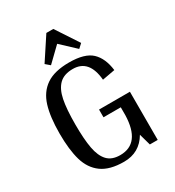

<svg xmlns="http://www.w3.org/2000/svg" viewBox="-199 -949 982 1077"><g transform="rotate(-30 291.5 -410.0)"><path d="M510 0H459L438 -75Q387 12 286 12Q194 12 142.5 -25.5Q91 -63 71 -132Q51 -201 51 -306Q51 -413 72.5 -482.5Q94 -552 147.5 -588.5Q201 -625 296 -625Q397 -625 441 -583.5Q485 -542 495 -461L413 -446Q401 -583 296 -583Q239 -583 208 -553Q177 -523 165 -464Q153 -405 153 -306Q153 -210 164 -151Q175 -92 203.5 -61.5Q232 -31 286 -31Q417 -31 422 -211V-262H310V-312H510ZM269 -832H314L410 -686L384 -662L291 -749L201 -662L173 -686Z"/></g></svg>

Font: Arya
Style: Regular
Weight: 400
Designer: Eduardo Rodriguez Tunni, Modular Infotech
Foundry: Eduardo Rodriguez Tunni, Modular Infotech
Version: Version 1.002